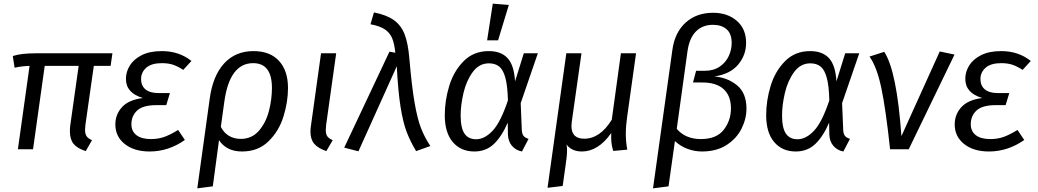

<svg xmlns="http://www.w3.org/2000/svg" viewBox="-20 -818 5689 1052"><path d="M448 -134Q446 -114 446 -107Q446 -84 454.5 -71.5Q463 -59 484 -50L450 10Q403 -5 383 -30Q363 -55 363 -98Q363 -119 365 -131L411 -457H225L161 0H78L142 -457Q101 -456 60 -447L50 -511Q95 -526 176 -526H596L586 -457H494Z M612 -136Q612 -191 648.5 -231Q685 -271 763 -281Q670 -308 670 -386Q670 -424 691 -458.5Q712 -493 756 -515.5Q800 -538 867 -538Q961 -538 1029 -484L984 -435Q957 -453 930.5 -462.5Q904 -472 867 -472Q810 -472 781.5 -447Q753 -422 753 -385Q753 -348 777.5 -328Q802 -308 849 -308H911L891 -242H838Q763 -242 731.5 -212.5Q700 -183 700 -137Q700 -99 727.5 -77.5Q755 -56 807 -56Q847 -56 880.5 -68Q914 -80 956 -106L993 -51Q903 12 800 12Q715 12 663.5 -29Q612 -70 612 -136Z M1558 -336Q1558 -259 1533 -179Q1508 -99 1451 -43.5Q1394 12 1306 12Q1221 12 1180 -50L1146 203L1061 214L1129 -277Q1146 -403 1208 -470.5Q1270 -538 1369 -538Q1460 -538 1509 -484Q1558 -430 1558 -336ZM1470 -336Q1470 -472 1367 -472Q1238 -472 1209 -260L1190 -123Q1206 -91 1234 -74Q1262 -57 1299 -57Q1360 -57 1398.5 -101.5Q1437 -146 1453.5 -210Q1470 -274 1470 -336Z M1767 -134Q1765 -112 1765 -106Q1765 -83 1773.5 -71Q1782 -59 1803 -50L1768 10Q1722 -6 1701.5 -30.5Q1681 -55 1681 -97Q1681 -113 1684 -131L1739 -526H1822Z M2223 -497Q2236 -345 2251.5 -256Q2267 -167 2286.5 -116.5Q2306 -66 2338 -18L2260 10Q2228 -43 2208 -95.5Q2188 -148 2174.5 -233.5Q2161 -319 2154 -455L1944 11L1866 -9L2114 -535L2146 -529Q2141 -579 2128.5 -609Q2116 -639 2088 -657.5Q2060 -676 2010 -685L2029 -750Q2099 -736 2138.5 -707.5Q2178 -679 2197 -630Q2216 -581 2223 -497Z M2802 -372 2850 -526H2927L2833 -253L2839 -107Q2840 -86 2847.5 -75Q2855 -64 2876 -57L2840 12Q2807 6 2785.5 -18.5Q2764 -43 2763 -83L2762 -146Q2729 -70 2686 -29Q2643 12 2579 12Q2505 12 2461 -39.5Q2417 -91 2417 -187Q2417 -267 2441.5 -347.5Q2466 -428 2520.5 -483Q2575 -538 2658 -538Q2726 -538 2761.5 -499Q2797 -460 2802 -372ZM2504 -186Q2504 -117 2525 -86Q2546 -55 2589 -55Q2635 -55 2679 -101.5Q2723 -148 2763 -268Q2761 -348 2749 -392Q2737 -436 2715 -453.5Q2693 -471 2659 -471Q2605 -471 2570 -423Q2535 -375 2519.5 -308.5Q2504 -242 2504 -186ZM2768 -791 2709 -597H2649L2680 -798Z M3409 -86Q3409 -38 3417 2L3340 9Q3332 -17 3330 -38Q3328 -59 3329 -89Q3258 12 3168 12Q3113 12 3084 -26Q3087 -13 3087 5Q3087 37 3078 95L3063 201L2980 211L3083 -526H3166L3113 -152Q3111 -134 3111 -128Q3111 -58 3181 -58Q3268 -58 3332 -162L3382 -526H3465L3416 -176Q3409 -128 3409 -86Z M3664 -544Q3677 -640 3736.5 -694Q3796 -748 3887 -748Q3966 -748 4017 -704Q4068 -660 4068 -583Q4068 -516 4024.5 -464Q3981 -412 3894 -399Q3967 -393 4018.5 -350.5Q4070 -308 4070 -223Q4070 -167 4043 -113Q4016 -59 3961 -23.5Q3906 12 3826 12Q3785 12 3746.5 -2.5Q3708 -17 3678 -45L3643 203L3558 214ZM3985 -224Q3985 -293 3945 -329.5Q3905 -366 3829 -366H3777L3794 -430H3840Q3890 -430 3923.5 -453Q3957 -476 3973 -511Q3989 -546 3989 -582Q3989 -633 3961.5 -657.5Q3934 -682 3886 -682Q3829 -682 3793 -645.5Q3757 -609 3747 -538L3688 -112Q3736 -56 3820 -56Q3906 -56 3945.5 -107Q3985 -158 3985 -224Z M4563 -372 4611 -526H4688L4594 -253L4600 -107Q4601 -86 4608.5 -75Q4616 -64 4637 -57L4601 12Q4568 6 4546.5 -18.5Q4525 -43 4524 -83L4523 -146Q4490 -70 4447 -29Q4404 12 4340 12Q4266 12 4222 -39.5Q4178 -91 4178 -187Q4178 -267 4202.5 -347.5Q4227 -428 4281.5 -483Q4336 -538 4419 -538Q4487 -538 4522.5 -499Q4558 -460 4563 -372ZM4265 -186Q4265 -117 4286 -86Q4307 -55 4350 -55Q4396 -55 4440 -101.5Q4484 -148 4524 -268Q4522 -348 4510 -392Q4498 -436 4476 -453.5Q4454 -471 4420 -471Q4366 -471 4331 -423Q4296 -375 4280.5 -308.5Q4265 -242 4265 -186Z M4919 -72 5129 -536 5210 -519 4959 0H4857Q4833 -223 4808.5 -338Q4784 -453 4744 -508L4825 -534Q4894 -428 4919 -72Z M5211 -136Q5211 -191 5247.5 -231Q5284 -271 5362 -281Q5269 -308 5269 -386Q5269 -424 5290 -458.5Q5311 -493 5355 -515.5Q5399 -538 5466 -538Q5560 -538 5628 -484L5583 -435Q5556 -453 5529.5 -462.5Q5503 -472 5466 -472Q5409 -472 5380.5 -447Q5352 -422 5352 -385Q5352 -348 5376.5 -328Q5401 -308 5448 -308H5510L5490 -242H5437Q5362 -242 5330.5 -212.5Q5299 -183 5299 -137Q5299 -99 5326.5 -77.5Q5354 -56 5406 -56Q5446 -56 5479.5 -68Q5513 -80 5555 -106L5592 -51Q5502 12 5399 12Q5314 12 5262.5 -29Q5211 -70 5211 -136Z"/></svg>

Font: FiraGO Book
Style: Italic
Weight: 350
Italic angle: -8°
Designer: bBox Type GmbH
Foundry: bBox Type GmbH
Version: Version 1.001